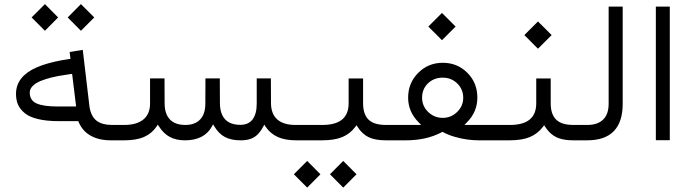

<svg xmlns="http://www.w3.org/2000/svg" viewBox="-20 -668 3286 914"><path d="M302.2 -585 365.2 -648.4 428.7 -585 365.2 -521.5ZM130.4 -585 193.8 -648.4 256.8 -585 193.8 -521.5ZM529.3 0H507.3Q451.2 0 411.9 -22Q372.6 -43.9 354.5 -86.9L352.5 -91.3H347.7H260.3Q202.1 -91.3 161.4 -101.1Q120.6 -110.8 98.1 -129.2Q75.7 -147.5 65.9 -169.7Q56.2 -191.9 56.2 -220.7Q56.2 -263.2 81.3 -294.7Q106.4 -326.2 154.5 -347.2Q202.6 -368.2 276.9 -381.8L308.1 -386.7L315.4 -387.7L314.5 -395L311.5 -420.4L374 -430.7L406.2 -158.2V-157.7Q414.6 -111.8 440.9 -92.5Q467.3 -73.2 512.7 -73.2H529.8Q535.6 -73.2 539.1 -64.2Q542.5 -55.2 542.5 -40V-34.7Q542.5 -19 539.1 -9.5Q535.6 0 529.3 0ZM341.3 -169.4 324.2 -309.1 323.2 -316.4 315.9 -315.4 287.6 -311Q253.9 -306.2 225.8 -299.3Q197.8 -292.5 173.3 -282.5Q148.9 -272.5 135.3 -258.3Q121.6 -244.1 121.6 -227.1Q121.6 -189.9 154.3 -175.5Q187 -161.1 252.9 -161.1H334H342.3Z M1399.4 0H1390.1Q1336.9 0 1301.8 -16.1Q1266.6 -32.2 1244.6 -64.5L1238.3 -74.7L1232.4 -64Q1219.7 -41 1205.8 -27.3Q1191.9 -13.7 1172.6 -6.8Q1153.3 0 1125.5 0Q1080.1 0 1050.5 -15.9Q1021 -31.7 1001 -65.4L994.1 -76.2L988.3 -64.9Q951.7 0 860.4 0Q818.8 0 788.8 -15.9Q758.8 -31.7 737.3 -65.4L731 -74.7L725.1 -65.4Q703.1 -32.7 666.3 -16.4Q629.4 0 570.8 0H524.9Q512.2 0 512.2 -34.7V-40Q512.2 -50.3 513.7 -57.6Q515.1 -64.9 518.1 -69.1Q521 -73.2 524.9 -73.2H571.3Q630.4 -73.2 662.4 -99.1Q694.3 -125 694.3 -175.3V-294.9H763.2L763.7 -174.3Q764.2 -125 789.1 -99.1Q814 -73.2 862.3 -73.2Q908.2 -73.2 932.9 -99.4Q957.5 -125.5 957.5 -174.8L958 -294.9H1026.4L1026.9 -175.8Q1027.3 -142.1 1038.3 -119.4Q1049.3 -96.7 1070.8 -85.2Q1092.3 -73.7 1124 -73.7Q1163.1 -73.7 1182.6 -99.9Q1202.1 -126 1202.1 -174.8V-294.9H1269.5L1270 -176.3Q1270.5 -125.5 1300 -99.4Q1329.6 -73.2 1386.2 -73.2H1399.4Q1412.1 -73.2 1412.1 -40V-34.7Q1412.1 0 1399.4 0Z M1550.8 161.6 1613.8 98.1 1677.2 161.6 1613.8 225.1ZM1378.9 161.6 1442.4 98.1 1505.4 161.6 1442.4 225.1ZM1826.7 0H1817.4Q1765.6 0 1734.6 -15.1Q1703.6 -30.3 1683.1 -63L1677.2 -71.8L1670.9 -63.5Q1646.5 -30.8 1609.1 -15.4Q1571.8 0 1512.2 0H1395Q1382.3 0 1382.3 -34.7V-40Q1382.3 -50.3 1383.8 -57.6Q1385.3 -64.9 1388.2 -69.1Q1391.1 -73.2 1395 -73.2H1514.6Q1639.6 -73.2 1639.6 -175.8V-294.4H1708.5V-175.8Q1708.5 -124.5 1734.1 -98.9Q1759.8 -73.2 1816.9 -73.2H1827.1Q1833 -73.2 1836.4 -64.2Q1839.8 -55.2 1839.8 -40V-34.7Q1839.8 -19 1836.4 -9.5Q1833 0 1826.7 0Z M2019 -541.5 2084 -606.4 2148.9 -541.5 2084 -476.6ZM2326.2 0H2260.3Q2232.4 0 2203.9 -3.9Q2175.3 -7.8 2144.8 -16.6Q2114.3 -25.4 2089.8 -38.6L2086.4 -40.5L2083 -38.6Q2010.3 0 1912.1 0H1822.8Q1810.1 0 1810.1 -34.7V-40Q1810.1 -50.3 1811.5 -57.6Q1813 -64.9 1815.9 -69.1Q1818.8 -73.2 1822.8 -73.2H1967.3H1984.9L1972.7 -85.9Q1922.9 -135.7 1922.9 -203.1Q1922.9 -272.9 1970.7 -321Q2018.6 -369.1 2087.9 -369.1Q2157.2 -369.1 2204.8 -321.5Q2252.4 -273.9 2252.4 -203.6Q2252.4 -135.3 2203.1 -85.9L2190.9 -73.2H2208.5H2326.2Q2332 -73.2 2335.4 -64.2Q2338.9 -55.2 2338.9 -40V-34.7Q2338.9 -26.9 2337.9 -20.5Q2336.9 -14.2 2335.4 -9.5Q2334 -4.9 2331.5 -2.4Q2329.1 0 2326.2 0ZM2185.1 -202.6Q2185.1 -242.7 2157 -270.5Q2128.9 -298.3 2087.4 -298.3Q2045.4 -298.3 2017.3 -271.2Q1989.3 -244.1 1989.3 -202.6Q1989.3 -163.1 2018.3 -135Q2047.4 -106.9 2087.4 -106.9Q2127.4 -106.9 2156.2 -135Q2185.1 -163.1 2185.1 -202.6Z M2719.7 0H2710.4Q2689.5 0 2672.1 -2.4Q2654.8 -4.9 2640.9 -9.8Q2627 -14.6 2615.2 -22.5Q2603.5 -30.3 2594 -40.3Q2584.5 -50.3 2576.2 -63L2570.3 -71.8L2564 -63.5Q2539.1 -30.8 2501.7 -15.4Q2464.4 0 2405.3 0H2322.3Q2309.6 0 2309.6 -34.7V-40Q2309.6 -50.3 2311 -57.6Q2312.5 -64.9 2315.4 -69.1Q2318.4 -73.2 2322.3 -73.2H2407.7Q2532.7 -73.2 2532.7 -175.8V-294.4H2601.6V-175.8Q2601.6 -124.5 2627.2 -98.9Q2652.8 -73.2 2710 -73.2H2720.2Q2726.1 -73.2 2729.5 -64.2Q2732.9 -55.2 2732.9 -40V-34.7Q2732.9 -19 2729.5 -9.5Q2726.1 0 2719.7 0ZM2476.1 -501 2541 -565.9 2606 -501 2541 -436Z M2716.3 -73.2H2775.4Q2825.2 -73.2 2851.3 -98.9Q2877.4 -124.5 2877.4 -173.8V-636.7H2944.3V-174.3Q2944.3 0 2774.9 0H2716.3Q2703.6 0 2703.6 -34.7V-40Q2703.6 -50.3 2705.1 -57.6Q2706.5 -64.9 2709.5 -69.1Q2712.4 -73.2 2716.3 -73.2Z M3102.1 -636.7H3168.5V-0.5H3102.1Z"/></svg>

Font: Shabnam Light WOL
Style: Light-WOL
Weight: 300
Foundry: DejaVu fonts team - Redesigned by Saber Rastikerdar - Based on Vazir font
Version: Version 5.0.0